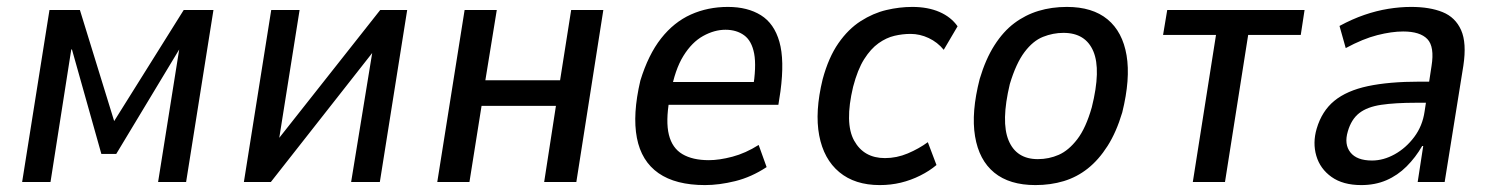

<svg xmlns="http://www.w3.org/2000/svg" viewBox="-20 -526 4318 555"><path d="M44 0 123 -497H211L310 -176L511 -497H597L518 0H437L498 -383L316 -81H273L188 -383H186L126 0Z M685 0 764 -497H846L784 -107H771L1079 -497H1157L1078 0H995L1059 -392H1071L763 0Z M1244 0 1323 -497H1416L1383 -294H1599L1631 -497H1724L1646 0H1553L1587 -220H1372L1337 0Z M2018 9Q1933 9 1883.5 -25.5Q1834 -60 1821 -127.5Q1808 -195 1831 -293Q1854 -368 1891 -415Q1928 -462 1977 -484Q2026 -506 2084 -506Q2141 -506 2179.5 -482Q2218 -458 2233 -405Q2248 -352 2236 -262L2230 -223H1895L1906 -289H2176L2156 -267Q2167 -334 2160 -371Q2153 -408 2131 -424Q2109 -440 2077 -440Q2045 -440 2012.5 -422Q1980 -404 1955.5 -364.5Q1931 -325 1919 -259L1915 -238Q1904 -175 1913.5 -136.5Q1923 -98 1952.5 -80.5Q1982 -63 2029 -63Q2059 -63 2097 -73Q2135 -83 2173 -107L2196 -43Q2152 -14 2105.5 -2.5Q2059 9 2018 9Z M2523 9Q2451 9 2406 -28.5Q2361 -66 2348 -134.5Q2335 -203 2358 -297Q2375 -360 2403.5 -401Q2432 -442 2468 -465Q2504 -488 2542 -497Q2580 -506 2617 -506Q2662 -506 2695.5 -491.5Q2729 -477 2748 -450L2708 -382Q2690 -404 2664.5 -416Q2639 -428 2612 -428Q2589 -428 2565.5 -422.5Q2542 -417 2519.5 -401Q2497 -385 2478 -355Q2459 -325 2446 -275Q2421 -170 2449 -119.5Q2477 -69 2538 -69Q2572 -69 2604 -82.5Q2636 -96 2662 -115L2687 -49Q2667 -32 2640 -18.5Q2613 -5 2584 2Q2555 9 2523 9Z M2973 9Q2898 9 2854 -27Q2810 -63 2798.5 -132Q2787 -201 2812 -298Q2829 -355 2854.5 -395Q2880 -435 2912 -459Q2944 -483 2982 -494.5Q3020 -506 3064 -506Q3138 -506 3181.5 -470Q3225 -434 3236.5 -366Q3248 -298 3224 -201Q3207 -144 3181.5 -104Q3156 -64 3124.5 -39Q3093 -14 3055 -2.5Q3017 9 2973 9ZM2980 -66Q3012 -66 3040.5 -78.5Q3069 -91 3094 -123.5Q3119 -156 3136 -216Q3163 -324 3140.5 -377.5Q3118 -431 3054 -431Q3024 -431 2995 -419.5Q2966 -408 2941.5 -375.5Q2917 -343 2899 -283Q2873 -174 2895.5 -120Q2918 -66 2980 -66Z M3428 0 3495 -425H3342L3354 -497H3751L3740 -425H3588L3521 0Z M3915 9Q3862 9 3829 -14.5Q3796 -38 3785 -75.5Q3774 -113 3786 -154Q3801 -205 3837 -234.5Q3873 -264 3934 -277Q3995 -290 4084 -290H4127L4118 -229H4074Q4013 -229 3972.5 -223Q3932 -217 3909 -199Q3886 -181 3876 -146Q3865 -109 3883.5 -85.5Q3902 -62 3946 -62Q3979 -62 4011.5 -80Q4044 -98 4068 -130Q4092 -162 4098 -204L4118 -335Q4127 -391 4106 -413Q4085 -435 4036 -435Q4003 -435 3961.5 -424.5Q3920 -414 3870 -387L3852 -451Q3889 -471 3924 -483Q3959 -495 3993 -500.5Q4027 -506 4059 -506Q4113 -506 4150 -491Q4187 -476 4203.5 -439Q4220 -402 4210 -336L4156 0H4078L4094 -104H4091Q4072 -71 4046 -45Q4020 -19 3987.5 -5Q3955 9 3915 9Z"/></svg>

Font: Nunito Sans 7pt Condensed Medium
Style: Italic
Weight: 500
Width: 3
Italic angle: -9°
Designer: Vernon Adams
Foundry: Vernon Adams
Version: Version 3.101;gftools[0.9.27]